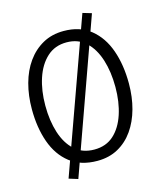

<svg xmlns="http://www.w3.org/2000/svg" viewBox="-134 -949 946 1130"><g transform="rotate(-15 338.5 -384.0)"><path d="M531 -837 201 85 146 68 477 -853ZM338 11Q237 11 171.5 -40.5Q106 -92 74.5 -181Q43 -270 43 -382Q43 -465 62.5 -537Q82 -609 120.5 -663Q159 -717 214.5 -748Q270 -779 342 -779Q441 -779 506 -726.5Q571 -674 602.5 -584.5Q634 -495 634 -382Q634 -299 614.5 -228Q595 -157 557.5 -103.5Q520 -50 465 -19.5Q410 11 338 11ZM338 -58Q410 -58 457 -101Q504 -144 528 -217.5Q552 -291 552 -382Q552 -475 528.5 -549Q505 -623 458.5 -666.5Q412 -710 341 -710Q270 -710 222 -666Q174 -622 149.5 -548Q125 -474 125 -382Q125 -290 148.5 -216.5Q172 -143 219 -100.5Q266 -58 338 -58Z"/></g></svg>

Font: Yaldevi ExtraLight
Style: Regular
Weight: 400
Version: Version 1.100